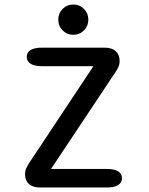

<svg xmlns="http://www.w3.org/2000/svg" viewBox="-20 -830 659 850"><path d="M206 -82H453Q486 -82 503 -71.5Q520 -61 520 -41Q520 -21.5 503 -10.8Q486 0 453 0H157.5Q125 0 108 -15.5Q91 -31 91 -57.5Q91 -75.5 97 -87.2Q103 -99 116.5 -119.5L393.5 -537H165Q132.5 -537 115.5 -547.8Q98.5 -558.5 98.5 -578.5Q98.5 -598 115.5 -608.5Q132.5 -619 165 -619H443Q475.5 -619 492.5 -603.5Q509.5 -588 509.5 -560.5Q509.5 -545 503.8 -532.5Q498 -520 484 -500ZM304.5 -676Q276.5 -676 257.2 -695.5Q238 -715 238 -743Q238 -771 257.2 -790.5Q276.5 -810 304.5 -810Q332.5 -810 351.8 -790.5Q371 -771 371 -743Q371 -715 351.8 -695.5Q332.5 -676 304.5 -676Z"/></svg>

Font: Sono ExtraLight Monospace Medium
Style: Regular
Weight: 500
Version: Version 2.112